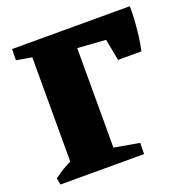

<svg xmlns="http://www.w3.org/2000/svg" viewBox="-121 -778 862 889"><g transform="rotate(-20 310.0 -333.0)"><path d="M107 0V-666H317V0ZM28 0 22 -32Q43 -49 68 -63.5Q93 -78 121 -91L122 0ZM300 0 303 -79 441 -55 440 0ZM161 -589 31 -611 32 -666H163ZM599 -547 275 -570 200 -666H612ZM476 -451 437 -657 612 -666Q613 -643 611 -605.5Q609 -568 604 -527Q599 -486 591 -451Z"/></g></svg>

Font: Eczar ExtraBold
Style: Regular
Weight: 800
Designer: Vaibhav Singh
Foundry: Rosetta Type Foundry
Version: Version 2.000